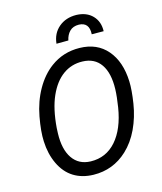

<svg xmlns="http://www.w3.org/2000/svg" viewBox="-132 -1006 936 1112"><g transform="rotate(-15 336.0 -450.0)"><path d="M58.1 0ZM289.6 9.8Q221.7 8.3 171.6 -22.9Q121.6 -54.2 92.8 -115Q64 -175.8 61 -251.5Q58.1 -310.5 74.2 -397.5Q90.3 -484.4 129.9 -554.2Q169.4 -624 226.1 -666Q302.7 -722.7 400.9 -720.7Q504.9 -718.8 564.9 -648.7Q625 -578.6 629.4 -459Q631.3 -407.7 618.9 -328.6Q606.4 -249.5 574.5 -181.6Q542.5 -113.8 493.2 -67.9Q407.2 12.2 289.6 9.8ZM539.1 -436.5Q542 -532.7 505.4 -585.7Q468.8 -638.7 396.5 -640.6Q331.1 -642.6 279.5 -605.5Q228 -568.4 195.1 -494.4Q162.1 -420.4 153.3 -307.1L151.9 -275.4Q148.9 -179.7 186 -125.5Q223.1 -71.3 293.9 -69.3Q386.2 -66.9 447 -136Q507.8 -205.1 527.8 -330.1Q537.6 -391.6 539.1 -436.5ZM489.7 -778.8Q494.1 -850.1 431.6 -852.1Q396.5 -852.5 376.2 -832Q356 -811.5 349.6 -779.3L278.3 -778.8Q284.2 -839.4 326.4 -875.2Q368.7 -911.1 432.1 -910.2Q493.2 -908.2 528.1 -871.8Q563 -835.4 561 -778.3Z"/></g></svg>

Font: Roboto
Style: Italic
Weight: 400
Italic angle: -12°
Designer: Google
Version: Version 2.134; 2016; ttfautohint (v1.6)